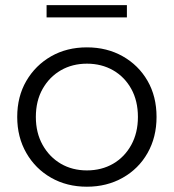

<svg xmlns="http://www.w3.org/2000/svg" viewBox="-20 -712 667 737"><path d="M313.5 4.7Q236.6 4.7 176.3 -29.7Q116 -64 81.1 -124.7Q46.1 -185.5 46.1 -263.1Q46.1 -341.7 81.2 -401.6Q116.2 -461.5 176.3 -495.9Q236.4 -530.2 313.5 -530.2Q390.6 -530.2 451.2 -495.9Q511.8 -461.6 546.4 -401.7Q580.9 -341.9 580.9 -263.1Q580.9 -185.3 546.4 -124.6Q512 -64 451.1 -29.7Q390.3 4.7 313.5 4.7ZM313.5 -57.9Q369.9 -57.9 414.2 -83.5Q458.4 -109.2 483.9 -155.7Q509.4 -202.2 509.4 -263Q509.4 -324.8 483.9 -370.8Q458.4 -416.8 414.2 -442.2Q369.9 -467.6 313.8 -467.6Q257.7 -467.6 213.6 -442.2Q169.6 -416.8 143.6 -370.8Q117.6 -324.8 117.6 -263Q117.6 -202.2 143.6 -155.7Q169.6 -109.2 213.6 -83.5Q257.6 -57.9 313.5 -57.9ZM158.8 -645.2V-692.4H467.1V-645.2Z"/></svg>

Font: Montserrat Alternates Thin
Style: Regular
Weight: 100
Designer: Julieta Ulanovsky
Foundry: Julieta Ulanovsky
Version: Version 9.000